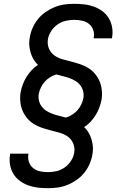

<svg xmlns="http://www.w3.org/2000/svg" viewBox="-20 -843 640 1006"><path d="M232 143Q204 143 178 140Q152 137 127.5 128Q103 119 83 104Q63 89 50 67.5Q37 46 32.5 19.5Q28 -7 33 -34Q33 -35 33 -36Q33 -37 33 -38H129Q129 -37 129 -36.5Q129 -36 129 -36Q125 -14 131.5 5.5Q138 25 153.5 37.5Q169 50 189.5 54.5Q210 59 232 59Q254 59 277 53.5Q300 48 319.5 34Q339 20 352.5 -1Q366 -22 369 -44Q373 -69 363.5 -91.5Q354 -114 335 -127.5Q316 -141 292.5 -147.5Q269 -154 245.5 -160Q222 -166 199.5 -173.5Q177 -181 157 -193.5Q137 -206 122 -224Q107 -242 98 -263.5Q89 -285 86.5 -310Q84 -335 88 -360Q92 -380 99.5 -400.5Q107 -421 118.5 -439.5Q130 -458 145 -474.5Q160 -491 179 -503Q172 -510 170.5 -512Q169 -514 166 -517.5Q163 -521 160.5 -525Q158 -529 155.5 -533Q153 -537 151 -541Q149 -545 147 -549.5Q145 -554 143.5 -558.5Q142 -563 140.5 -567.5Q139 -572 138 -577Q137 -582 136 -586.5Q135 -591 134.5 -596Q134 -601 133.5 -606Q133 -611 133 -616Q133 -621 133.5 -626Q134 -631 134.5 -636.5Q135 -642 136 -647Q140 -672 151 -697Q162 -722 179 -743Q196 -764 219 -780Q242 -796 267 -806Q292 -816 317.5 -819.5Q343 -823 368 -823Q396 -823 422 -820Q448 -817 472.5 -808Q497 -799 517 -784Q537 -769 550 -747.5Q563 -726 567.5 -699.5Q572 -673 567 -646Q567 -645 567 -644Q567 -643 567 -642H471Q471 -643 471 -643.5Q471 -644 471 -644Q475 -666 468.5 -685.5Q462 -705 446.5 -717.5Q431 -730 410.5 -734.5Q390 -739 368 -739Q346 -739 323 -733.5Q300 -728 280.5 -714Q261 -700 247.5 -679Q234 -658 231 -636Q227 -611 236.5 -588.5Q246 -566 265 -552.5Q284 -539 307.5 -532.5Q331 -526 354.5 -520Q378 -514 400.5 -506.5Q423 -499 443 -486.5Q463 -474 478 -456Q493 -438 502 -416.5Q511 -395 513.5 -370Q516 -345 512 -320Q508 -300 500.5 -279.5Q493 -259 481.5 -240.5Q470 -222 455 -205.5Q440 -189 421 -177Q428 -170 429.5 -168Q431 -166 434 -162.5Q437 -159 439.5 -155Q442 -151 444.5 -147Q447 -143 449 -139Q451 -135 453 -130.5Q455 -126 456.5 -121.5Q458 -117 459.5 -112.5Q461 -108 462 -103Q463 -98 464 -93.5Q465 -89 465.5 -84Q466 -79 466.5 -74Q467 -69 467 -64Q467 -59 466.5 -54Q466 -49 465.5 -43.5Q465 -38 464 -33Q460 -8 449 17Q438 42 421 63Q404 84 381 100Q358 116 333 126Q308 136 282.5 139.5Q257 143 232 143ZM325 -227Q342 -232 358 -242Q374 -252 386 -265.5Q398 -279 406 -296Q414 -313 417 -330Q420 -348 415.5 -365.5Q411 -383 400.5 -396.5Q390 -410 375 -419Q360 -428 343.5 -434Q327 -440 309.5 -444Q292 -448 275 -453Q258 -448 242 -438Q226 -428 214 -414.5Q202 -401 194 -384Q186 -367 183 -350Q180 -332 184.5 -314.5Q189 -297 199.5 -283.5Q210 -270 225 -261Q240 -252 256.5 -246Q273 -240 290.5 -236Q308 -232 325 -227Z"/></svg>

Font: Iosevka SS04 Md Ex Obl
Style: Regular
Weight: 500
Width: 7
Italic angle: -9°
Monospace: yes
Designer: Belleve Invis
Foundry: Belleve Invis
Version: Version 19.0.0; ttfautohint (v1.8.4)